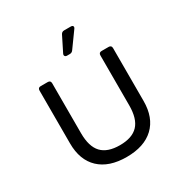

<svg xmlns="http://www.w3.org/2000/svg" viewBox="-162 -804 902 945"><g transform="rotate(-30 289.0 -332.0)"><path d="M289 15Q189 15 134.5 -36.5Q80 -88 80 -183V-483Q80 -499 96 -499H136Q152 -499 152 -483V-199Q152 -123 185.5 -87.5Q219 -52 289 -52Q359 -52 392.5 -87.5Q426 -123 426 -199V-483Q426 -499 442 -499H482Q498 -499 498 -483V-183Q498 -88 443.5 -36.5Q389 15 289 15ZM284 -564Q275 -564 271.5 -569.5Q268 -575 272 -583L314 -667Q320 -679 333 -679H370Q380 -679 383 -673.5Q386 -668 380 -660L318 -574Q311 -564 299 -564Z"/></g></svg>

Font: Pitagon Sans
Style: Regular
Weight: 400
Designer: Travis Tran
Foundry: Pitagon
Version: Version 1.001; ttfautohint (v1.8.4.7-5d5b);gftools[0.9.26]